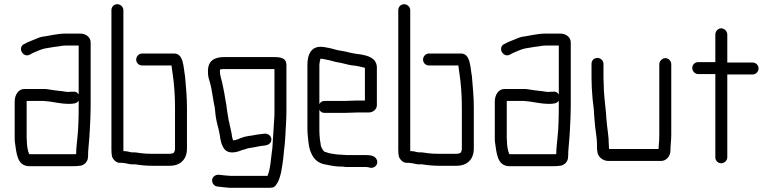

<svg xmlns="http://www.w3.org/2000/svg" viewBox="-20 -758 3684 915"><path d="M355 -278V-253C355 -204 354 -148 349 -104C347 -79 343 -53 343 -27V-24C339 -23 335 -23 331 -23H121C120 -23 120 -23 119 -24C112 -38 108 -66 108 -84C108 -89 107 -95 107 -101V-277H182C187 -277 193 -277 198 -276L217 -274C246 -270 275 -263 306 -263C329 -263 345 -264 355 -278ZM306 -320C301 -320 297 -320 292 -321C272 -325 245 -326 224 -330L205 -333C197 -334 189 -334 182 -334H96C68 -334 50 -306 50 -274V-101C50 -94 50 -87 51 -80C59 -27 61 34 121 34H331C346 34 353 33 367 31C383 27 399 11 399 -8C400 -15 400 -21 400 -27C400 -32 400 -38 401 -45L403 -71C406 -95 406 -110 408 -140C410 -173 412 -217 412 -252V-556C412 -581 389 -598 362 -598H292C271 -598 253 -595 234 -592C215 -589 200 -585 181 -583C166 -580 151 -572 137 -567C120 -561 108 -555 93 -547C70 -534 80 -501 102 -495C119 -491 128 -503 140 -507C157 -514 175 -523 194 -527L242 -535L260 -537C271 -539 281 -541 292 -541H355V-308C343 -327 329 -320 306 -320Z M629 -474C629 -458 642 -446 657 -446H797C798 -444 798 -442 798 -441C799 -430 801 -421 802 -412C810 -359 814 -305 814 -246V-50C814 -41 812 -36 808 -30C805 -27 793 -25 789 -25H704C687 -25 665 -26 651 -28C637 -30 629 -32 614 -32H606C596 -35 581 -38 568 -38V-710C568 -725 554 -738 539 -738C523 -738 511 -725 511 -710V-46C511 -31 512 -19 514 -12C518 1 533 18 550 18H562C567 19 572 19 578 20C591 22 603 27 617 25H624C646 29 676 32 704 32H789C840 32 871 1 871 -50V-245C871 -298 866 -344 862 -394C854 -435 856 -503 810 -503H657C642 -503 629 -489 629 -474Z M1286 -486H1048C1001 -486 971 -468 971 -419C971 -397 973 -389 979 -370C985 -351 990 -324 993 -303L999 -267C1002 -256 1004 -244 1005 -232C1007 -203 1013 -173 1020 -149L1025 -127C1026 -120 1027 -115 1028 -111L1030 -97C1033 -81 1037 -67 1045 -54C1060 -27 1091 -28 1121 -38C1134 -44 1142 -44 1154 -49C1166 -53 1182 -54 1196 -57L1210 -60C1233 -65 1255 -62 1267 -76C1284 -97 1265 -124 1240 -121C1228 -119 1213 -118 1201 -116L1186 -113L1172 -111C1161 -109 1145 -107 1136 -103C1123 -100 1107 -89 1091 -89C1089 -93 1087 -102 1086 -106L1084 -120C1083 -125 1082 -132 1080 -140L1075 -161C1074 -169 1072 -176 1070 -183C1067 -198 1064 -222 1061 -239C1060 -252 1058 -265 1055 -278L1049 -314C1047 -326 1044 -337 1042 -349C1038 -375 1028 -394 1028 -419C1028 -422 1028 -424 1029 -427C1031 -428 1033 -428 1036 -428C1041 -429 1045 -429 1048 -429H1288V-230C1288 -219 1288 -207 1287 -194C1284 -151 1281 -94 1278 -52C1271 -7 1270 44 1255 80H1078C1069 80 1041 77 1034 76L1024 75C1008 73 993 84 991 98C989 115 1001 129 1016 131L1026 132C1036 133 1066 137 1078 137H1267C1270 137 1272 136 1275 136C1287 136 1295 126 1299 118C1301 114 1302 114 1304 110C1320 78 1324 39 1330 -4L1334 -46C1336 -60 1338 -77 1339 -96C1341 -143 1345 -183 1345 -230V-449C1345 -481 1318 -486 1286 -486Z M1507 -478H1508C1521 -478 1526 -475 1539 -473C1554 -471 1574 -463 1590 -461C1611 -458 1634 -450 1654 -447L1672 -445L1689 -442C1698 -440 1711 -437 1719 -435V-279H1684C1671 -279 1636 -277 1622 -277H1527C1516 -277 1507 -272 1502 -262V-449C1502 -455 1505 -472 1507 -478ZM1684 -222H1737C1757 -222 1776 -236 1776 -257V-440C1772 -482 1736 -492 1697 -499L1680 -501C1674 -502 1668 -503 1663 -504L1648 -507C1634 -511 1615 -515 1600 -517C1584 -519 1566 -526 1550 -529C1535 -531 1526 -535 1508 -535C1461 -535 1445 -496 1445 -449V-142C1445 -130 1446 -119 1447 -109C1450 -80 1451 -63 1458 -41C1470 -8 1486 14 1521 24C1545 28 1573 36 1603 36H1614C1621 37 1627 38 1633 38H1725C1732 38 1737 39 1742 41C1767 47 1787 22 1774 0C1766 -15 1747 -19 1725 -19H1633C1623 -19 1613 -21 1603 -21C1583 -21 1570 -25 1553 -27C1542 -29 1536 -33 1526 -35C1519 -42 1508 -57 1508 -72C1504 -93 1502 -117 1502 -142V-235C1507 -225 1516 -220 1527 -220H1622C1636 -220 1670 -222 1684 -222Z M1996 -474C1996 -458 2009 -446 2024 -446H2164C2165 -444 2165 -442 2165 -441C2166 -430 2168 -421 2169 -412C2177 -359 2181 -305 2181 -246V-50C2181 -41 2179 -36 2175 -30C2172 -27 2160 -25 2156 -25H2071C2054 -25 2032 -26 2018 -28C2004 -30 1996 -32 1981 -32H1973C1963 -35 1948 -38 1935 -38V-710C1935 -725 1921 -738 1906 -738C1890 -738 1878 -725 1878 -710V-46C1878 -31 1879 -19 1881 -12C1885 1 1900 18 1917 18H1929C1934 19 1939 19 1945 20C1958 22 1970 27 1984 25H1991C2013 29 2043 32 2071 32H2156C2207 32 2238 1 2238 -50V-245C2238 -298 2233 -344 2229 -394C2221 -435 2223 -503 2177 -503H2024C2009 -503 1996 -489 1996 -474Z M2643 -278V-253C2643 -204 2642 -148 2637 -104C2635 -79 2631 -53 2631 -27V-24C2627 -23 2623 -23 2619 -23H2409C2408 -23 2408 -23 2407 -24C2400 -38 2396 -66 2396 -84C2396 -89 2395 -95 2395 -101V-277H2470C2475 -277 2481 -277 2486 -276L2505 -274C2534 -270 2563 -263 2594 -263C2617 -263 2633 -264 2643 -278ZM2594 -320C2589 -320 2585 -320 2580 -321C2560 -325 2533 -326 2512 -330L2493 -333C2485 -334 2477 -334 2470 -334H2384C2356 -334 2338 -306 2338 -274V-101C2338 -94 2338 -87 2339 -80C2347 -27 2349 34 2409 34H2619C2634 34 2641 33 2655 31C2671 27 2687 11 2687 -8C2688 -15 2688 -21 2688 -27C2688 -32 2688 -38 2689 -45L2691 -71C2694 -95 2694 -110 2696 -140C2698 -173 2700 -217 2700 -252V-556C2700 -581 2677 -598 2650 -598H2580C2559 -598 2541 -595 2522 -592C2503 -589 2488 -585 2469 -583C2454 -580 2439 -572 2425 -567C2408 -561 2396 -555 2381 -547C2358 -534 2368 -501 2390 -495C2407 -491 2416 -503 2428 -507C2445 -514 2463 -523 2482 -527L2530 -535L2548 -537C2559 -539 2569 -541 2580 -541H2643V-308C2631 -327 2617 -320 2594 -320Z M2799 -454V-386C2799 -354 2801 -319 2804 -287C2806 -268 2811 -234 2811 -215C2813 -196 2814 -174 2816 -156C2819 -127 2825 -99 2825 -72V-56C2825 -47 2826 -40 2827 -34C2829 -11 2853 9 2879 9H3131C3155 9 3175 -14 3175 -39C3175 -63 3179 -89 3179 -117V-452C3179 -467 3166 -481 3151 -481C3136 -481 3122 -467 3122 -452V-117C3122 -98 3121 -76 3119 -60C3119 -55 3119 -51 3118 -48H2883C2882 -50 2882 -53 2882 -56C2882 -63 2881 -70 2881 -76C2881 -106 2876 -130 2873 -160L2870 -190C2869 -200 2869 -210 2868 -219C2864 -263 2857 -312 2857 -358C2857 -367 2856 -377 2856 -386V-454C2856 -469 2842 -482 2827 -482C2811 -482 2799 -470 2799 -454Z M3389 -594V-462H3307C3292 -462 3279 -450 3279 -434C3279 -419 3292 -405 3307 -405H3389V-8C3389 7 3401 20 3417 20C3432 20 3446 7 3446 -8V-403H3566C3582 -403 3595 -416 3595 -432C3595 -448 3582 -460 3566 -460H3446V-594C3446 -609 3432 -623 3417 -623C3402 -623 3389 -609 3389 -594Z"/></svg>

Font: Electronic
Style: Regular
Weight: 400
Version: Version 1.011